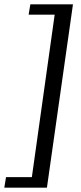

<svg xmlns="http://www.w3.org/2000/svg" viewBox="-30 -744 377 892"><path d="M-10 128 -2 79H118L224 -676H103L111 -724H309L188 128Z"/></svg>

Font: Rosario
Style: Italic
Weight: 400
Italic angle: -8.05°
Designer: Hector Gatti
Foundry: Omnibus Type
Version: Version 1.201